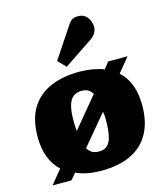

<svg xmlns="http://www.w3.org/2000/svg" viewBox="-122 -912 891 1028"><g transform="rotate(-15 323.5 -398.0)"><path d="M41 22 104 -55Q68 -88 49.5 -136.5Q31 -185 31 -249Q31 -347 69.5 -409Q108 -471 177 -500Q246 -529 337 -529Q374 -529 408.5 -523Q443 -517 472 -506L501 -542H608L543 -463Q578 -432 597 -383.5Q616 -335 616 -268Q616 -176 581 -113Q546 -50 479 -18Q412 14 315 14Q275 14 240 7.5Q205 1 175 -13L146 22ZM329 -89Q360 -89 377 -106Q394 -123 401 -158.5Q408 -194 408 -250Q408 -261 407 -271Q406 -281 404 -289L266 -124Q273 -112 282 -104Q291 -96 303 -92.5Q315 -89 329 -89ZM242 -226 381 -394Q374 -407 365 -414Q356 -421 345.5 -424Q335 -427 321 -427Q296 -427 277.5 -414.5Q259 -402 249 -370.5Q239 -339 239 -282Q239 -267 239.5 -253Q240 -239 242 -226ZM279 -572 237 -615 350 -785Q364 -806 377 -812Q390 -818 406 -818Q432 -818 447.5 -804.5Q463 -791 469.5 -773Q476 -755 476 -741Q476 -725 467 -708.5Q458 -692 437 -678Z"/></g></svg>

Font: Literata ExtraBold
Style: Regular
Weight: 800
Designer: Latin by Veronika Burian and Jose Scaglione. Greek by Irene Vlachou. Cyrillic by Vera Evstafieva.
Foundry: TypeTogether
Version: Version 3.103;gftools[0.9.29]